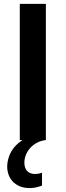

<svg xmlns="http://www.w3.org/2000/svg" viewBox="-20 -720 338 987"><path d="M215.8 -700H81.7V0H215.8ZM132.8 246.8Q151.3 246.8 167.3 242.9Q183.3 239 196 234V167.7Q186 171.5 176.9 173Q167.8 174.5 160.5 174.5Q135 174.5 120.1 159.6Q105.3 144.7 105.3 116Q105.3 96 113 76.5Q120.8 57 135.1 40.9Q149.5 24.7 169.8 13.9Q190 3 215.8 0L191.5 -30.5H179.5Q134.8 -23.3 103.6 -4.9Q72.5 13.5 53.3 37Q34 60.5 25.5 87Q17 113.5 17 136.5Q17 157.5 24 177.6Q31 197.8 45.4 213Q59.8 228.3 81.3 237.5Q102.8 246.8 132.8 246.8Z"/></svg>

Font: Tilda Sans VF
Style: Regular
Weight: 400
Designer: ParaType Ltd
Foundry: ParaType Ltd
Version: Version 1.010